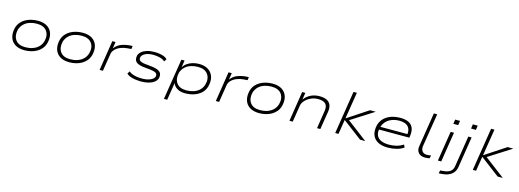

<svg xmlns="http://www.w3.org/2000/svg" viewBox="-1 -1778 8224 3045"><g transform="rotate(15 4111.5 -256.0)"><path d="M325 8Q228 8 167.5 -31.5Q107 -71 86.5 -141Q66 -211 89 -300Q105 -353 137.5 -390.5Q170 -428 213.5 -452Q257 -476 308.5 -488Q360 -500 413 -500Q510 -500 570 -460.5Q630 -421 650.5 -352Q671 -283 648 -194Q632 -140 599.5 -102.5Q567 -65 524 -40.5Q481 -16 430 -4Q379 8 325 8ZM325 -42Q388 -42 442.5 -60Q497 -78 537 -115Q577 -152 595 -210Q623 -314 573.5 -382Q524 -450 410 -450Q349 -450 294 -432.5Q239 -415 200 -378Q161 -341 141 -284Q115 -178 163.5 -110Q212 -42 325 -42Z M1061 8Q964 8 903.5 -31.5Q843 -71 822.5 -141Q802 -211 825 -300Q841 -353 873.5 -390.5Q906 -428 949.5 -452Q993 -476 1044.5 -488Q1096 -500 1149 -500Q1246 -500 1306 -460.5Q1366 -421 1386.5 -352Q1407 -283 1384 -194Q1368 -140 1335.5 -102.5Q1303 -65 1260 -40.5Q1217 -16 1166 -4Q1115 8 1061 8ZM1061 -42Q1124 -42 1178.5 -60Q1233 -78 1273 -115Q1313 -152 1331 -210Q1359 -314 1309.5 -382Q1260 -450 1146 -450Q1085 -450 1030 -432.5Q975 -415 936 -378Q897 -341 877 -284Q851 -178 899.5 -110Q948 -42 1061 -42Z M1558 0 1635 -492H1688L1671 -382Q1716 -445 1787 -470.5Q1858 -496 1933 -500L1966 -501L1959 -450L1892 -445Q1836 -441 1785 -420.5Q1734 -400 1700 -366Q1666 -332 1659 -293L1612 0Z M2236 8Q2158 8 2093 -9.5Q2028 -27 1999 -58L2025 -101Q2046 -81 2079.5 -67.5Q2113 -54 2154 -47.5Q2195 -41 2239 -41Q2322 -41 2377.5 -65.5Q2433 -90 2445 -126Q2454 -162 2432 -182Q2410 -202 2336 -212L2212 -225Q2125 -237 2091.5 -272Q2058 -307 2074 -377Q2086 -413 2119.5 -440.5Q2153 -468 2205.5 -484Q2258 -500 2327 -500Q2372 -500 2413.5 -493Q2455 -486 2488.5 -472.5Q2522 -459 2539 -436L2511 -395Q2479 -425 2427.5 -438Q2376 -451 2320 -451Q2238 -451 2189.5 -425.5Q2141 -400 2130 -366Q2120 -327 2142.5 -306.5Q2165 -286 2227 -278L2349 -265Q2444 -253 2480.5 -218Q2517 -183 2501 -114Q2489 -77 2452.5 -49Q2416 -21 2361 -6.5Q2306 8 2236 8Z M2662 180 2769 -492H2821L2802 -369H2800Q2824 -414 2865.5 -443Q2907 -472 2957.5 -486Q3008 -500 3060 -500Q3153 -500 3212.5 -460.5Q3272 -421 3293.5 -352.5Q3315 -284 3291 -193Q3271 -122 3220.5 -78Q3170 -34 3103 -13Q3036 8 2962 8Q2877 8 2824.5 -27.5Q2772 -63 2760 -114H2763L2716 180ZM2969 -42Q3031 -42 3086 -60Q3141 -78 3181 -115Q3221 -152 3239 -210Q3267 -314 3217 -382Q3167 -450 3054 -450Q2993 -450 2938.5 -432.5Q2884 -415 2844.5 -378Q2805 -341 2785 -284Q2759 -178 2808 -110Q2857 -42 2969 -42Z M3466 0 3543 -492H3596L3579 -382Q3624 -445 3695 -470.5Q3766 -496 3841 -500L3874 -501L3867 -450L3800 -445Q3744 -441 3693 -420.5Q3642 -400 3608 -366Q3574 -332 3567 -293L3520 0Z M4178 8Q4081 8 4020.5 -31.5Q3960 -71 3939.5 -141Q3919 -211 3942 -300Q3958 -353 3990.5 -390.5Q4023 -428 4066.5 -452Q4110 -476 4161.5 -488Q4213 -500 4266 -500Q4363 -500 4423 -460.5Q4483 -421 4503.5 -352Q4524 -283 4501 -194Q4485 -140 4452.5 -102.5Q4420 -65 4377 -40.5Q4334 -16 4283 -4Q4232 8 4178 8ZM4178 -42Q4241 -42 4295.5 -60Q4350 -78 4390 -115Q4430 -152 4448 -210Q4476 -314 4426.5 -382Q4377 -450 4263 -450Q4202 -450 4147 -432.5Q4092 -415 4053 -378Q4014 -341 3994 -284Q3968 -178 4016.5 -110Q4065 -42 4178 -42Z M4675 0 4752 -492H4804L4786 -379H4787Q4831 -438 4895.5 -469Q4960 -500 5037 -500Q5110 -500 5156 -477.5Q5202 -455 5221 -410Q5240 -365 5230 -299L5182 0H5128L5173 -291Q5182 -345 5169.5 -379.5Q5157 -414 5121.5 -432Q5086 -450 5025 -450Q4963 -450 4908 -424.5Q4853 -399 4816.5 -359.5Q4780 -320 4772 -273L4729 0Z M5426 0 5538 -705H5593L5523 -268H5526L5866 -492H5960L5572 -245L5558 -274L5919 0H5834L5521 -237H5518L5480 0Z M6290 8Q6190 8 6124.5 -28Q6059 -64 6035 -132.5Q6011 -201 6034 -296Q6055 -365 6103 -410.5Q6151 -456 6218.5 -478Q6286 -500 6365 -500Q6446 -500 6499 -474.5Q6552 -449 6574.5 -396Q6597 -343 6585 -257L6581 -233H6060L6067 -280H6565L6534 -258Q6546 -327 6527 -370Q6508 -413 6464 -432.5Q6420 -452 6359 -452Q6295 -452 6236.5 -430Q6178 -408 6138 -362Q6098 -316 6085 -247L6084 -242Q6072 -175 6094.5 -130.5Q6117 -86 6169 -64Q6221 -42 6298 -42Q6355 -42 6413.5 -56Q6472 -70 6528 -106L6549 -63Q6502 -28 6432.5 -10Q6363 8 6290 8Z M6903 8Q6830 8 6793.5 -33.5Q6757 -75 6768 -142L6857 -705H6912L6824 -157Q6820 -125 6829 -99Q6838 -73 6860.5 -57.5Q6883 -42 6917 -42Q6932 -42 6951.5 -44Q6971 -46 6987 -50L6976 0Q6957 3 6940.5 5.5Q6924 8 6903 8Z M7198 -626 7209 -698H7289L7278 -626ZM7112 0 7190 -492H7245L7167 0Z M7489 -626 7499 -698H7579L7569 -626ZM7177 193 7187 143 7247 137Q7310 132 7349.5 104.5Q7389 77 7399 21L7480 -492H7534L7454 15Q7448 54 7431 84Q7414 114 7386.5 136Q7359 158 7322 171Q7285 184 7241 188Z M7685 0 7797 -705H7852L7782 -268H7785L8125 -492H8219L7831 -245L7817 -274L8178 0H8093L7780 -237H7777L7739 0Z"/></g></svg>

Font: Nunito Sans 7pt Expanded ExtraLight
Style: Italic
Weight: 250
Width: 7
Italic angle: -9°
Designer: Vernon Adams
Foundry: Vernon Adams
Version: Version 3.101;gftools[0.9.27]